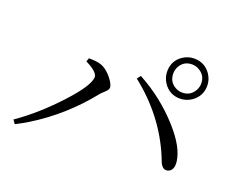

<svg xmlns="http://www.w3.org/2000/svg" viewBox="-104 -898 1208 990"><g transform="rotate(20 500.0 -403.5)"><path d="M808.6 -501Q750 -501 717.8 -549.8Q699.2 -578.1 699.2 -611.3Q699.2 -669.9 747.1 -702.1Q775.4 -720.7 808.6 -720.7Q867.2 -720.7 900.4 -671.9Q918.9 -643.6 918.9 -611.3Q918.9 -553.7 871.1 -520.5Q841.8 -501 808.6 -501ZM808.6 -688.5Q762.7 -688.5 741.2 -648.4Q732.4 -630.9 732.4 -611.3Q732.4 -565.4 771.5 -543.9Q789.1 -534.2 808.6 -534.2Q854.5 -534.2 876 -574.2Q885.7 -591.8 885.7 -611.3Q885.7 -657.2 845.7 -678.7Q828.1 -688.5 808.6 -688.5ZM358.4 -455.1Q357.4 -483.4 290 -516.6L296.9 -536.1Q335 -536.1 356.4 -530.3Q395.5 -520.5 430.7 -474.6Q450.2 -448.2 451.2 -430.7Q451.2 -418.9 430.7 -400.4Q417 -388.7 411.1 -380.9Q288.1 -226.6 122.1 -124Q86.9 -102.5 53.7 -85.9L39.1 -106.4Q151.4 -183.6 258.8 -300.8Q357.4 -408.2 358.4 -455.1ZM904.3 -189.5Q909.2 -143.6 879.9 -131.8Q874 -129.9 868.2 -129.9Q847.7 -129.9 835 -156.2Q832 -164.1 821.3 -190.4Q740.2 -383.8 564.5 -522.5L580.1 -542Q711.9 -470.7 809.6 -361.3Q895.5 -265.6 904.3 -189.5Z"/></g></svg>

Font: GenYoMin JP Regular
Style: Regular
Weight: 400
Version: Version 1.001;PS 1;hotconv 16.6.51;makeotf.lib2.5.65220 DEVE